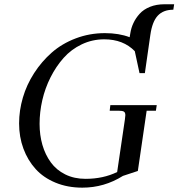

<svg xmlns="http://www.w3.org/2000/svg" viewBox="-20 -865 830 893"><path d="M68.8 -291Q68.8 -351.1 86.4 -411.1Q104 -471.2 138.7 -524.9Q173.3 -578.6 220.7 -620.4Q268.1 -662.1 332.3 -686.5Q396.5 -710.9 467.8 -710.9Q533.2 -710.9 583 -691.9L585.9 -709Q589.8 -734.9 600.6 -757.8Q611.3 -780.8 629.6 -801Q647.9 -821.3 677.7 -833.3Q707.5 -845.2 745.1 -845.2H790L786.1 -819.8Q739.7 -819.8 713.9 -792.2Q688 -764.6 679.2 -702.1L653.8 -524.9H628.9L606.9 -627Q553.2 -682.1 464.8 -682.1Q409.2 -682.1 360.1 -658.7Q311 -635.3 275.9 -595.7Q240.7 -556.2 215.1 -505.4Q189.5 -454.6 176.8 -399.2Q164.1 -343.8 164.1 -289.1Q164.1 -236.8 177.2 -191.2Q190.4 -145.5 216.3 -109.9Q242.2 -74.2 283.7 -53.7Q325.2 -33.2 377.9 -33.2Q460 -33.2 524.9 -64.9L561 -310.1Q563 -323.7 563 -329.1Q563 -341.8 556.2 -345.9Q549.3 -350.1 530.8 -350.1H490.2L493.2 -376H709L705.1 -350.1H662.1L621.1 -69.8L551.8 -46.9Q464.8 7.8 362.8 7.8Q294.4 7.8 238.3 -15.4Q182.1 -38.6 145.5 -79.1Q108.9 -119.6 88.9 -173.8Q68.8 -228 68.8 -291Z"/></svg>

Font: Dihjauti
Style: Bold Italic
Weight: 700
Italic angle: -9°
Designer: T. Christopher White
Version: Version 3.0.0